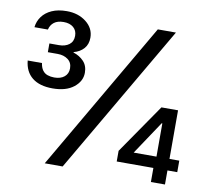

<svg xmlns="http://www.w3.org/2000/svg" viewBox="-79 -798 969 887"><g transform="rotate(10 406.0 -355.0)"><path d="M161 -347Q100 -347 65.5 -374.5Q31 -402 26 -454H93Q96 -433 105 -420.5Q114 -408 128.5 -403Q143 -398 160 -398Q190 -398 207.5 -412.5Q225 -427 225 -452Q225 -479 205.5 -493.5Q186 -508 157 -508H111V-549H156Q185 -549 203.5 -563Q222 -577 222 -604Q222 -629 205 -643.5Q188 -658 159 -658Q131 -658 114.5 -645.5Q98 -633 93 -611H30Q33 -639 49.5 -661.5Q66 -684 95 -697Q124 -710 165 -710Q219 -710 256 -681Q293 -652 293 -608Q293 -577 275.5 -557Q258 -537 228 -529V-527Q257 -518 276.5 -497.5Q296 -477 296 -444Q296 -404 260 -375.5Q224 -347 161 -347ZM186 0 593 -700H678L270 0ZM684 0V-66H512V-116L672 -348H750V-120H796V-66H750V0ZM582 -120H689V-276H686Z"/></g></svg>

Font: DM Sans 36pt
Style: Regular
Weight: 400
Designer: Colophon Foundry, Jonny Pinhorn
Foundry: Colophon Foundry
Version: Version 4.004;gftools[0.9.30]